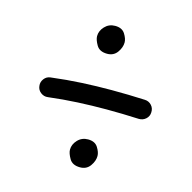

<svg xmlns="http://www.w3.org/2000/svg" viewBox="-85 -685 703 703"><g transform="rotate(15 267.0 -333.0)"><path d="M56.6 -315.4Q54.7 -330.1 64 -342.3Q73.2 -354.5 88.4 -356Q147.5 -363.3 203.9 -366.2Q260.3 -369.1 316.4 -369.1Q379.4 -369.1 442.9 -366.2Q458 -365.7 468.3 -354.5Q478.5 -343.3 477.5 -327.6Q477.1 -312.5 465.8 -302.5Q454.6 -292.5 439 -293Q377 -295.9 316.4 -295.9Q261.7 -295.9 207.8 -293.2Q153.8 -290.5 97.2 -283.7Q82.5 -281.7 70.3 -291Q58.1 -300.3 56.6 -315.4ZM213.4 -546.4Q213.4 -566.4 229 -583Q244.6 -599.6 268.1 -599.6Q294.4 -599.6 305.7 -581.8Q316.9 -564 316.9 -549.8Q316.9 -530.8 303.5 -512Q290 -493.2 265.6 -493.2Q236.3 -493.2 224.9 -512.9Q213.4 -532.7 213.4 -546.4ZM225.1 -119.1Q225.1 -139.2 240.7 -155.8Q256.3 -172.4 279.8 -172.4Q306.2 -172.4 317.4 -154.5Q328.6 -136.7 328.6 -122.6Q328.6 -103.5 315.2 -84.7Q301.8 -65.9 277.3 -65.9Q248 -65.9 236.6 -85.7Q225.1 -105.5 225.1 -119.1Z"/></g></svg>

Font: Mikhak-FD Regular
Style: FD-Regular
Weight: 400
Designer: Amin Abedi
Version: Version 3.2